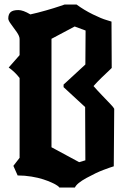

<svg xmlns="http://www.w3.org/2000/svg" viewBox="-20 -840 550 861"><path d="M67.9 -132.3V-490.2Q45.9 -518.6 19 -537.1L67.9 -592.8V-665Q67.9 -677.7 55.2 -696Q42.5 -714.4 29.8 -731.2Q17.1 -748 17.1 -756.8Q17.1 -775.9 27.3 -785.4Q37.6 -794.9 62.5 -794.9Q83.5 -794.9 116.2 -775.4Q147.5 -782.2 186 -793.2Q224.6 -804.2 247.1 -812L270 -819.8H323.2Q356.9 -794.9 396.2 -775.6Q435.5 -756.3 458 -750L480 -743.2L481 -535.2L468.8 -523.4Q456.5 -512.2 436 -492.2Q415.5 -472.2 399.4 -454.1Q415 -436 438.2 -411.9Q461.4 -387.7 475.8 -372.6Q490.2 -357.4 492.2 -352.1L490.2 -94.2Q476.6 -90.3 444.1 -78.1Q411.6 -65.9 367.9 -42Q324.2 -18.1 315.9 1H246.1Q246.1 -1 237.8 -7.1Q229.5 -13.2 212.4 -21Q195.3 -28.8 173.6 -35.9Q151.9 -43 121.3 -48.1Q90.8 -53.2 59.1 -53.2L40 -96.2ZM210.9 -179.7 335 -112.8 362.8 -121.1 361.8 -359.9 265.1 -449.2V-460.9L274.4 -469.2L362.8 -550.8L363.8 -703.1L314.9 -721.2L210.9 -666Z"/></svg>

Font: KJV1611
Style: Regular
Weight: 400
Version: Version 3.6.1